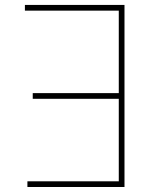

<svg xmlns="http://www.w3.org/2000/svg" viewBox="-20 -747 612 767"><path d="M477.3 -727.3V0H89.5V-22.7H454.5V-352.3H110.8V-375H454.5V-704.5H79.5V-727.3Z"/></svg>

Font: Inter Thin BETA
Style: Regular
Weight: 100
Designer: Rasmus Andersson
Foundry: rsms
Version: Version 3.011;git-f93a4a705